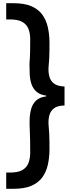

<svg xmlns="http://www.w3.org/2000/svg" viewBox="-20 -982 438 1205"><path d="M19 203V101H42Q93 101 120 85.5Q147 70 158 42.5Q169 15 169.5 -21Q170 -57 169 -99Q168 -118 168 -133Q168 -148 167 -163Q165 -196 166 -231.5Q167 -267 175.5 -298Q184 -329 206 -350.5Q228 -372 270 -377V-382Q231 -387 209 -406.5Q187 -426 177.5 -454.5Q168 -483 166.5 -516Q165 -549 165 -581Q167 -600 167.5 -619Q168 -638 169 -661Q170 -703 169.5 -739Q169 -775 158 -802Q147 -829 120 -844.5Q93 -860 42 -860H19V-962H63Q133 -962 177 -943Q221 -924 245.5 -890Q270 -856 280 -812Q290 -768 290.5 -718Q291 -668 289 -617Q286 -588 284.5 -557.5Q283 -527 290 -501Q297 -475 318.5 -458Q340 -441 385 -439V-320Q340 -319 318.5 -302Q297 -285 290 -259Q283 -233 284.5 -202.5Q286 -172 289 -143Q291 -91 290.5 -41Q290 9 280 53Q270 97 245.5 131Q221 165 177 184Q133 203 63 203Z"/></svg>

Font: Matangi
Style: Bold
Weight: 700
Designer: Prashant Pant
Foundry: The Graphic Ant
Version: Version 3.002